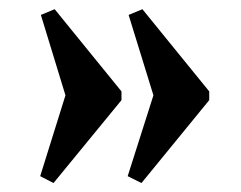

<svg xmlns="http://www.w3.org/2000/svg" viewBox="-20 -451 524 418"><path d="M288 -52.5 258 -67.5 314 -243.5 260 -418.5 290 -431 435.5 -252V-233ZM96.5 -52.5 67.5 -67.5 122.5 -243.5 69 -418.5 99 -431 244.5 -252V-233Z"/></svg>

Font: Libre Caslon Text
Style: Regular
Weight: 400
Designer: Pablo Impallari, Rodrigo Fuenzalida, Katja Schimmel
Foundry: Pablo Impallari, Rodrigo Fuenzalida
Version: Version 2.000